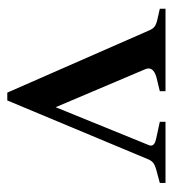

<svg xmlns="http://www.w3.org/2000/svg" viewBox="7 -482 485 540"><g transform="rotate(90 250.0 -212.5)"><path d="M495 -435V-419L458 -409Q444 -405 438 -400Q432 -395 428 -385L263 10H241L66 -389Q62 -399 55.5 -404Q49 -409 36 -412L5 -419V-435H237V-419L200 -410Q173 -403 173 -387Q173 -382 176 -376L282 -126L387 -384Q390 -390 390 -394Q390 -405 369 -409L323 -419V-435Z"/></g></svg>

Font: Ibarra Real Nova SemiBold
Style: Regular
Weight: 600
Designer: Jose Maria Ribagorda & Octavio Pardo
Foundry: Jose Maria Ribagorda
Version: Version 1.014